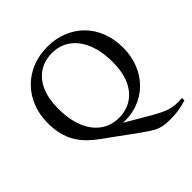

<svg xmlns="http://www.w3.org/2000/svg" viewBox="-229 -857 1230 1230"><g transform="rotate(-45 386.0 -242.5)"><path d="M418 123.5 202.5 -33.5Q145.5 -75 110.8 -120.2Q76 -165.5 60 -218.8Q44 -272 44 -336.5Q44 -413.5 69.2 -477.5Q94.5 -541.5 140.8 -588.2Q187 -635 250 -660.5Q313 -686 388 -686Q462.5 -686 525 -660.8Q587.5 -635.5 633 -589.5Q678.5 -543.5 703.2 -479.8Q728 -416 728 -338.5Q728 -262.5 702.2 -197.8Q676.5 -133 629 -86.2Q581.5 -39.5 515.8 -16.2Q450 7 371 0.5L349 -20.5L543.5 93Q580 114 607 127.5Q634 141 657.5 148Q681 155 706.8 156.8Q732.5 158.5 766 156.5V178.5Q746.5 184.5 724 189.8Q701.5 195 675.5 198Q649.5 201 618.5 201Q588 201 565 198Q542 195 521 186.8Q500 178.5 475.8 163Q451.5 147.5 418 123.5ZM390.5 -38.5Q459 -38.5 509.5 -71.8Q560 -105 587.8 -167.5Q615.5 -230 615.5 -318Q615.5 -420.5 585.5 -491.5Q555.5 -562.5 502.8 -599.5Q450 -636.5 381.5 -636.5Q313 -636.5 262.5 -603.5Q212 -570.5 184.5 -508Q157 -445.5 157 -357Q157 -255 186.8 -183.8Q216.5 -112.5 269.5 -75.5Q322.5 -38.5 390.5 -38.5Z"/></g></svg>

Font: Newsreader 24pt Medium
Style: Regular
Weight: 500
Designer: Hugues Gentile
Foundry: Production Type
Version: Version 1.003